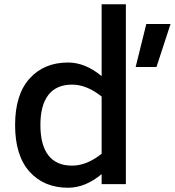

<svg xmlns="http://www.w3.org/2000/svg" viewBox="-20 -866 822 903"><path d="M51 0ZM572 -846V0H458V-47Q381 17 300 17Q187 17 119 -58.5Q51 -134 51 -278Q51 -421 119 -496.5Q187 -572 300 -572Q381 -572 458 -508V-846ZM458 -143V-412Q388 -468 319 -468Q245 -468 207.5 -419.5Q170 -371 170 -278Q170 -184 207.5 -135.5Q245 -87 319 -87Q388 -87 458 -143ZM668 -753H782L716 -551H618Z"/></svg>

Font: Biryani SemiBold
Style: Regular
Weight: 600
Designer: Dan Reynolds and Mathieu Réguer
Foundry: Dan Reynolds and Mathieu Réguer
Version: Version 1.004; ttfautohint (v1.1) -l 5 -r 5 -G 72 -x 0 -D la